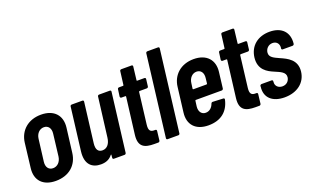

<svg xmlns="http://www.w3.org/2000/svg" viewBox="-78 -1097 2449 1501"><g transform="rotate(-20 1147.0 -346.0)"><path d="M181 8C290 8 363 -55 375 -155L400 -356C412 -453 355 -519 246 -519C138 -519 65 -453 53 -356L29 -155C16 -55 74 8 181 8ZM194 -93C158 -93 137 -121 142 -164L165 -348C170 -390 198 -419 234 -419C270 -419 291 -390 286 -348L264 -164C258 -121 230 -93 194 -93Z M715 -499 674 -172C668 -122 642 -92 605 -92C569 -92 552 -117 558 -167L599 -499C600 -506 596 -511 589 -511H500C493 -511 487 -506 487 -499L443 -142C430 -35 484 7 556 7C593 7 626 -3 652 -36C655 -40 658 -38 657 -34L655 -12C654 -5 658 0 665 0H754C761 0 766 -5 767 -12L827 -499C828 -506 824 -511 817 -511H728C721 -511 715 -506 715 -499Z M1108 -441 1115 -499C1116 -506 1112 -511 1105 -511H1045C1042 -511 1040 -513 1041 -516L1054 -626C1055 -633 1051 -638 1044 -638H959C952 -638 946 -633 946 -626L932 -516C932 -513 930 -511 927 -511H894C887 -511 881 -506 881 -499L873 -441C873 -434 877 -429 884 -429H917C920 -429 921 -427 921 -424L883 -119C871 -20 923 0 1002 0H1035C1041 0 1047 -5 1048 -12L1057 -89C1058 -96 1054 -101 1047 -101H1040C1008 -100 991 -113 997 -162L1029 -424C1030 -427 1032 -429 1035 -429H1095C1102 -429 1107 -434 1108 -441Z M1112 0H1201C1208 0 1214 -5 1214 -12L1297 -688C1298 -695 1294 -700 1287 -700H1198C1191 -700 1186 -695 1185 -688L1102 -12C1101 -5 1105 0 1112 0Z M1653 -225 1669 -357C1681 -453 1624 -519 1516 -519C1409 -519 1336 -453 1325 -357L1300 -154C1287 -55 1345 8 1451 8C1555 8 1618 -45 1639 -137C1641 -145 1637 -150 1630 -150L1543 -154C1536 -154 1532 -151 1529 -144C1519 -115 1496 -92 1464 -92C1429 -92 1408 -121 1413 -163L1419 -208C1419 -211 1421 -213 1424 -213H1640C1646 -213 1652 -218 1653 -225ZM1504 -419C1540 -419 1560 -390 1555 -348L1550 -303C1549 -300 1547 -298 1544 -298H1435C1432 -298 1430 -300 1430 -303L1436 -348C1441 -390 1469 -419 1504 -419Z M1949 -441 1956 -499C1957 -506 1953 -511 1946 -511H1886C1883 -511 1881 -513 1882 -516L1895 -626C1896 -633 1892 -638 1885 -638H1800C1793 -638 1787 -633 1787 -626L1773 -516C1773 -513 1771 -511 1768 -511H1735C1728 -511 1722 -506 1722 -499L1714 -441C1714 -434 1718 -429 1725 -429H1758C1761 -429 1762 -427 1762 -424L1724 -119C1712 -20 1764 0 1843 0H1876C1882 0 1888 -5 1889 -12L1898 -89C1899 -96 1895 -101 1888 -101H1881C1849 -100 1832 -113 1838 -162L1870 -424C1871 -427 1873 -429 1876 -429H1936C1943 -429 1948 -434 1949 -441Z M2085 6C2189 6 2262 -50 2273 -139C2285 -237 2208 -271 2154 -295C2113 -314 2072 -329 2077 -370C2080 -398 2103 -426 2139 -426C2172 -426 2192 -402 2189 -370L2188 -364C2187 -357 2191 -352 2198 -352H2279C2286 -352 2292 -357 2293 -364C2304 -457 2248 -517 2147 -517C2050 -517 1980 -462 1968 -368C1956 -267 2026 -232 2076 -211C2119 -192 2164 -177 2159 -134C2155 -104 2132 -81 2098 -81C2063 -81 2039 -105 2043 -137V-142C2044 -149 2040 -154 2033 -154H1950C1943 -154 1937 -149 1936 -142V-135C1925 -49 1983 6 2085 6Z"/></g></svg>

Font: Barlow Condensed SemiBold
Style: Italic
Weight: 600
Width: 3
Italic angle: -7°
Designer: Jeremy Tribby
Foundry: Tribby Type
Version: Version 1.422;hotconv 1.0.109;makeotfexe 2.5.65596